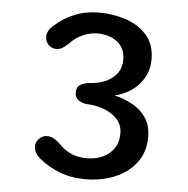

<svg xmlns="http://www.w3.org/2000/svg" viewBox="-48 -673 715 731"><g transform="rotate(5 309.5 -308.0)"><path d="M102.5 -96.5Q102.5 -114.5 115.8 -127.2Q129 -140 146 -140Q159.5 -140 173 -132.2Q186.5 -124.5 198 -112.5Q215.5 -93.5 241.8 -81.2Q268 -69 304 -69Q336 -69 363 -81Q390 -93 406.2 -116.5Q422.5 -140 422.5 -173.5Q422.5 -206 402.5 -228Q382.5 -250 351.2 -261.8Q320 -273.5 285 -274.5Q266.5 -276.5 253 -286Q239.5 -295.5 239.5 -315Q239.5 -336 253 -344.2Q266.5 -352.5 285 -355Q320 -356.5 348 -368.2Q376 -380 392.5 -402Q409 -424 409 -455Q409 -485.5 394.5 -505.8Q380 -526 355.8 -536Q331.5 -546 303 -546Q276 -546 248 -534Q220 -522 200.5 -501Q186.5 -488 176 -480.8Q165.5 -473.5 150.5 -473.5Q133 -473.5 121 -486.2Q109 -499 109 -516.5Q109 -542.5 136.5 -563.5Q163 -588.5 205.8 -607Q248.5 -625.5 303 -625.5Q357.5 -625.5 406 -609Q454.5 -592.5 485.2 -557.2Q516 -522 516 -466.5Q516 -425.5 498 -394.5Q480 -363.5 450.8 -343.8Q421.5 -324 387.5 -316.5Q425 -308 457.2 -290.2Q489.5 -272.5 509.2 -243Q529 -213.5 529 -169.5Q529 -112 498.2 -71.5Q467.5 -31 416.5 -10Q365.5 11 305 11Q248.5 11 204.2 -6.8Q160 -24.5 129 -50.5Q115 -61.5 108.8 -73.5Q102.5 -85.5 102.5 -96.5Z"/></g></svg>

Font: Sono ExtraLight Monospace Medium
Style: Regular
Weight: 500
Version: Version 2.112